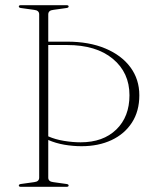

<svg xmlns="http://www.w3.org/2000/svg" viewBox="-20 -720 605 740"><path d="M166 -35.5Q166 -20 185.5 -18L235.5 -11Q244.5 -10 244.5 -5Q244.5 0 236.5 0H60.5Q52.5 0 52.5 -5Q52.5 -10 61.5 -11L111.5 -18Q131 -20 131 -35.5V-664.5Q131 -680 111.5 -682L61.5 -689Q52.5 -690 52.5 -695Q52.5 -700 60.5 -700H236.5Q244.5 -700 244.5 -695Q244.5 -690 235.5 -689L185.5 -682Q166 -680 166 -664.5V-559.5H238.5Q323.5 -559.5 386 -533.2Q448.5 -507 482.8 -460.5Q517 -414 517 -353Q517 -291.5 488.5 -247.5Q460 -203.5 409.8 -180Q359.5 -156.5 294.5 -156.5Q261.5 -156.5 228 -162.2Q194.5 -168 166 -180.5ZM238.5 -546.5H166V-194.5Q193 -182.5 226.8 -177Q260.5 -171.5 290.5 -171.5Q377.5 -171.5 428.2 -220.8Q479 -270 479 -353Q479 -440 415 -493.2Q351 -546.5 238.5 -546.5Z"/></svg>

Font: Fraunces 72pt S000 Thin
Style: Regular
Weight: 100
Version: Version 1.000; ttfautohint (v1.8.3)